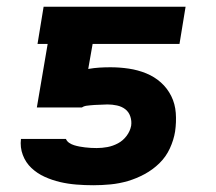

<svg xmlns="http://www.w3.org/2000/svg" viewBox="-20 -540 640 568"><path d="M256 8Q231 8 206 6Q181 4 157.5 -1.5Q134 -7 112 -17Q90 -27 73 -43Q56 -59 47.5 -81.5Q39 -104 42 -129H175Q178 -122 184.5 -117.5Q191 -113 199 -110.5Q207 -108 215 -106.5Q223 -105 231.5 -104Q240 -103 248.5 -102.5Q257 -102 266 -102Q282 -102 298 -105Q314 -108 329 -116Q344 -124 354.5 -138Q365 -152 368 -168Q370 -182 365.5 -195.5Q361 -209 350.5 -217Q340 -225 326 -228Q312 -231 298 -231Q291 -231 285 -230.5Q279 -230 272.5 -230Q266 -230 260 -229.5Q254 -229 247.5 -228.5Q241 -228 234.5 -227Q228 -226 222 -222H89L121 -410H91L109 -520H529L511 -410H254L241 -336Q258 -339 274 -340Q290 -341 307 -341Q334 -341 361 -337Q388 -333 412.5 -323Q437 -313 456 -296Q475 -279 486.5 -256Q498 -233 500 -206Q502 -179 498 -151Q494 -126 482.5 -101Q471 -76 451.5 -57Q432 -38 408 -25Q384 -12 358.5 -4.5Q333 3 307 5.5Q281 8 256 8Z"/></svg>

Font: Iosevka Extrabold Extended
Style: Italic
Weight: 800
Width: 7
Italic angle: -9°
Monospace: yes
Designer: Belleve Invis
Foundry: Belleve Invis
Version: Version 32.5.0; ttfautohint (v1.8.4)